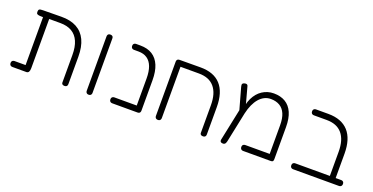

<svg xmlns="http://www.w3.org/2000/svg" viewBox="-26 -1173 3439 1771"><g transform="rotate(20 1694.0 -287.5)"><path d="M95 10Q85 10 78.5 6.5Q72 3 68.5 -3.5Q65 -10 65 -19Q65 -29 68.5 -35Q72 -41 78.5 -44.5Q85 -48 94 -48H202V-535L210 -518Q184 -518 169 -519.5Q154 -521 147 -524.5Q140 -528 138 -533.5Q136 -539 136 -547Q136 -565 144 -571.5Q152 -578 182 -578L359 -580Q449 -581 510 -548Q571 -515 602 -449.5Q633 -384 633 -286V-20Q633 -10 630 -3.5Q627 3 620.5 6.5Q614 10 605 10Q596 10 589.5 7.5Q583 5 579.5 -0.5Q576 -6 576 -13V-283Q576 -362 553 -415Q530 -468 484.5 -495Q439 -522 371 -522H261V-39Q261 -15 253.5 -2.5Q246 10 231 10Z M841 10Q832 10 826 6.5Q820 3 816.5 -3.5Q813 -10 813 -19V-552Q813 -561 816.5 -567.5Q820 -574 826.5 -577Q833 -580 842 -580Q851 -580 857.5 -576.5Q864 -573 867 -567Q870 -561 870 -551V-18Q870 -9 866.5 -3Q863 3 857 6.5Q851 10 841 10Z M1322 10Q1313 10 1306.5 7.5Q1300 5 1296.5 -0.5Q1293 -6 1293 -13V-313Q1293 -382 1275.5 -428.5Q1258 -475 1223.5 -498.5Q1189 -522 1138 -522H1095Q1085 -522 1078.5 -525.5Q1072 -529 1068.5 -535.5Q1065 -542 1065 -551Q1065 -561 1068.5 -567Q1072 -573 1078.5 -576.5Q1085 -580 1094 -580H1135Q1206 -580 1253.5 -550Q1301 -520 1325.5 -461.5Q1350 -403 1350 -316V-20Q1350 -10 1347 -3.5Q1344 3 1337.5 6.5Q1331 10 1322 10ZM1075 10Q1065 10 1058.5 6.5Q1052 3 1048.5 -3.5Q1045 -10 1045 -19Q1045 -29 1048.5 -35Q1052 -41 1058.5 -44.5Q1065 -48 1074 -48H1323L1322 10Z M1521 10Q1512 10 1505.5 6.5Q1499 3 1495.5 -3.5Q1492 -10 1492 -19V-551Q1492 -560 1495.5 -566.5Q1499 -573 1505.5 -576Q1512 -579 1521 -579L1727 -580Q1792 -580 1841.5 -561.5Q1891 -543 1924.5 -506Q1958 -469 1975 -414Q1992 -359 1992 -286V-20Q1992 -10 1989 -3.5Q1986 3 1979.5 6.5Q1973 10 1964 10Q1955 10 1948.5 7.5Q1942 5 1938.5 -0.5Q1935 -6 1935 -13V-283Q1935 -342 1922 -386.5Q1909 -431 1883 -461.5Q1857 -492 1819 -507Q1781 -522 1730 -522H1550V-20Q1550 -10 1546.5 -3.5Q1543 3 1537 6.5Q1531 10 1521 10Z M2655 -331V-19Q2655 -8 2652.5 -1.5Q2650 5 2644 7.5Q2638 10 2627 10H2359Q2350 10 2343.5 6.5Q2337 3 2333.5 -3.5Q2330 -10 2330 -19Q2330 -29 2333.5 -35Q2337 -41 2343.5 -44.5Q2350 -48 2360 -48H2598V-328Q2598 -397 2579 -441Q2560 -485 2523.5 -506.5Q2487 -528 2436 -528Q2403 -528 2374.5 -514Q2346 -500 2322.5 -473Q2299 -446 2281.5 -407.5Q2264 -369 2253 -320L2191 -23Q2189 -13 2185 -5.5Q2181 2 2174.5 6Q2168 10 2160 10Q2144 10 2136.5 2Q2129 -6 2132 -19L2211 -397L2232 -395Q2240 -431 2254.5 -461Q2269 -491 2288.5 -514Q2308 -537 2332.5 -553Q2357 -569 2385 -577.5Q2413 -586 2445 -586Q2511 -586 2558 -558Q2605 -530 2630 -473.5Q2655 -417 2655 -331ZM2200 -321 2139 -540Q2136 -550 2136 -558Q2136 -566 2141 -571.5Q2146 -577 2157 -580Q2173 -584 2180.5 -580Q2188 -576 2190.5 -568.5Q2193 -561 2194 -556L2242 -379Z M3218 11Q3209 11 3202.5 8.5Q3196 6 3192.5 0.5Q3189 -5 3189 -12V-283Q3189 -342 3176 -386.5Q3163 -431 3137 -461.5Q3111 -492 3073 -507Q3035 -522 2984 -522H2861Q2851 -522 2844.5 -525.5Q2838 -529 2834.5 -535.5Q2831 -542 2831 -551Q2831 -561 2834.5 -567Q2838 -573 2844.5 -576.5Q2851 -580 2860 -580H2981Q3046 -580 3095.5 -561Q3145 -542 3178.5 -505Q3212 -468 3229 -413Q3246 -358 3246 -286V-19Q3246 -9 3243 -2.5Q3240 4 3233.5 7.5Q3227 11 3218 11ZM2851 11Q2841 11 2834.5 7.5Q2828 4 2824.5 -2.5Q2821 -9 2821 -18Q2821 -28 2824.5 -34Q2828 -40 2834.5 -43.5Q2841 -47 2850 -47H3299Q3309 -47 3315 -43.5Q3321 -40 3324.5 -34Q3328 -28 3328 -18Q3328 -9 3324.5 -2.5Q3321 4 3314.5 7.5Q3308 11 3298 11Z"/></g></svg>

Font: Fredoka Light
Style: Regular
Weight: 300
Designer: Ben Nathan
Foundry: Milena B. Brandão, Ben Nathan
Version: Version 2.001